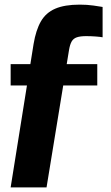

<svg xmlns="http://www.w3.org/2000/svg" viewBox="-20 -657 479 829"><path d="M423 -627V-496Q413 -498 392.5 -499.5Q372 -501 352 -501Q327 -501 312 -496Q297 -491 289.5 -478Q282 -465 278 -441L181 152H26L125 -467Q135 -527 156.5 -564.5Q178 -602 218.5 -619.5Q259 -637 324 -637Q356 -637 384 -633Q412 -629 423 -627ZM26 -288V-380H400V-288Z"/></svg>

Font: Blinker
Style: Regular
Weight: 400
Designer: Juergen Huber
Foundry: supertype
Version: 1.017